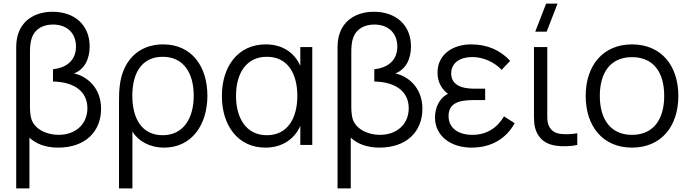

<svg xmlns="http://www.w3.org/2000/svg" viewBox="-20 -800 3805 1060"><path d="M69.5 -540V240H142.5V-40C178.5 -6 232 15 300.5 15C450.5 15 538 -73 538 -199.5C538 -317.5 457.5 -380.5 388.5 -394.5C446.5 -417 475 -474 475 -543.5C475 -662 391.5 -735 270.5 -735C177.5 -735 107.5 -691.5 81.5 -616.5C73.5 -594 69.5 -567.5 69.5 -540ZM145.5 -211V-511.5C145.5 -535.5 146.5 -566.5 156.5 -592.5C174.5 -643.5 222 -664.5 272.5 -664.5C348 -664.5 399.5 -619 399.5 -543C399.5 -463.5 343.5 -425.5 272.5 -417.5V-350C388.5 -347.5 462.5 -296.5 462.5 -202.5C462.5 -114.5 397 -55.5 303.5 -55.5C235 -55.5 170 -88.5 153 -143.5C147.5 -162 145.5 -188.5 145.5 -211Z M637 -237.5V240H711V-73.5C744 -20.5 807 15 886 15C1036.5 15 1125 -108.5 1125 -271.5C1125 -431.5 1040 -555 880.5 -555C739.5 -555 655 -458.5 641 -324.5C638 -302.5 637 -273.5 637 -237.5ZM710.5 -271.5C710.5 -398 763.5 -486.5 878 -486.5C994 -486.5 1049.5 -396.5 1049.5 -271C1049.5 -145.5 991.5 -53.5 878 -53.5C764 -53.5 710.5 -144.5 710.5 -271.5Z M1445.5 15C1535 15 1604.5 -29.5 1638 -105V0H1704V-540H1638V-436.5C1605 -511 1537.5 -555 1447.5 -555C1292.5 -555 1205 -431.5 1205 -270C1205 -108.5 1292.5 15 1445.5 15ZM1283 -270.5C1283 -396.5 1340.5 -486.5 1453.5 -486.5C1566 -486.5 1621.5 -397.5 1621.5 -270.5C1621.5 -145.5 1566.5 -53.5 1453 -53.5C1339 -53.5 1283 -148 1283 -270.5Z M1843.5 -540V240H1916.5V-40C1952.5 -6 2006 15 2074.5 15C2224.5 15 2312 -73 2312 -199.5C2312 -317.5 2231.5 -380.5 2162.5 -394.5C2220.5 -417 2249 -474 2249 -543.5C2249 -662 2165.5 -735 2044.5 -735C1951.5 -735 1881.5 -691.5 1855.5 -616.5C1847.5 -594 1843.5 -567.5 1843.5 -540ZM1919.5 -211V-511.5C1919.5 -535.5 1920.5 -566.5 1930.5 -592.5C1948.5 -643.5 1996 -664.5 2046.5 -664.5C2122 -664.5 2173.5 -619 2173.5 -543C2173.5 -463.5 2117.5 -425.5 2046.5 -417.5V-350C2162.5 -347.5 2236.5 -296.5 2236.5 -202.5C2236.5 -114.5 2171 -55.5 2077.5 -55.5C2009 -55.5 1944 -88.5 1927 -143.5C1921.5 -162 1919.5 -188.5 1919.5 -211Z M2583.5 15C2692.5 15 2775 -35 2821.5 -120L2762.5 -157.5C2723 -91 2664 -55.5 2588 -55.5C2508.5 -55.5 2456.5 -94.5 2456.5 -158.5C2456.5 -224.5 2502.5 -247.5 2594.5 -247.5H2658.5V-310.5H2595.5C2520.5 -310.5 2471 -336 2471 -394.5C2471 -456 2523.5 -485 2587 -485C2651 -485 2710.5 -455.5 2749.5 -414.5L2796.5 -464C2742.5 -523 2669.5 -555 2581.5 -555C2477.5 -555 2395.5 -497.5 2395.5 -399.5C2395.5 -349 2416 -310 2453 -282C2404.5 -258 2381.5 -203.5 2381.5 -151.5C2381.5 -48.5 2469.5 15 2583.5 15Z M3051 4.5C3083.5 9.5 3131.5 8.5 3167 0V-64.5C3139 -59 3106 -57.5 3077.5 -60.5C3049 -63.5 3027 -74.5 3012.5 -100.5C2999 -126.5 3001.5 -152.5 3001.5 -198.5V-540H2928V-195.5C2928 -140 2925.5 -102.5 2946 -63.5C2969 -20 3007 -1.5 3051 4.5ZM2935 -625H2998L3058 -780H2995Z M3469 15C3629 15 3725 -100.5 3725 -270.5C3725 -437.5 3631 -555 3469 -555C3311 -555 3213.5 -440.5 3213.5 -270.5C3213.5 -103 3308 15 3469 15ZM3291.5 -270.5C3291.5 -396.5 3348 -484.5 3469 -484.5C3588 -484.5 3647 -400.5 3647 -270.5C3647 -143 3589 -55.5 3469 -55.5C3352 -55.5 3291.5 -140.5 3291.5 -270.5Z"/></svg>

Font: Eudonet
Style: Regular
Weight: 400
Designer: Mikhail Sharanda
Foundry: Mikhail Sharanda
Version: Version 4.503;Glyphs 3.1.2 (3151)